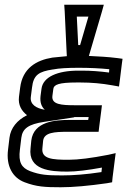

<svg xmlns="http://www.w3.org/2000/svg" viewBox="-20 -755 537 810"><path d="M169 -292C132 -298 106 -315 110 -346L115 -385C121 -440 145 -453 203 -462H204C229 -467 265 -469 312 -469C357 -469 400 -467 441 -463L440 -449C402 -454 364 -457 326 -457H310C224 -457 161 -431 155 -380L151 -350C148 -323 155 -305 169 -292ZM109 -131C97 -37 194 -31 264 -31C301 -31 350 -37 410 -48L408 -29C342 -19 288 -15 242 -15C178 -15 150 -17 107 -33C71 -47 57 -70 64 -124L70 -174C75 -212 99 -231 167 -241L293 -260V-261H354L352 -249H272C214 -249 122 -243 112 -162L109 -131ZM360 -536 410 -706 418 -735H389H281H251L253 -706L261 -536L262 -518C238 -516 218 -514 201 -512C133 -501 75 -467 65 -385L60 -346C56 -312 71 -287 94 -269C52 -248 25 -215 20 -174L14 -124C5 -55 33 -5 84 14C134 33 170 35 236 35C289 35 354 29 431 18L453 14L455 -7L464 -78L468 -109L437 -102C365 -88 310 -81 270 -81C201 -81 153 -84 159 -131L162 -162C167 -196 209 -199 266 -199H371H396L399 -224L407 -286L410 -311H385H297C239 -311 197 -314 201 -350L205 -380C207 -398 229 -407 303 -407H319C366 -407 410 -403 454 -395L482 -390L486 -420L494 -485L497 -507L475 -510C436 -515 396 -517 355 -519L360 -536ZM318 -565H310L304 -685H353L318 -565Z"/></svg>

Font: Gamestation Display Outline
Style: Italic
Weight: 400
Designer: Jonas Hecksher
Foundry: Jonas Hecksher, Playtypeª, e-types AS
Version: Version 1.003